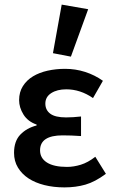

<svg xmlns="http://www.w3.org/2000/svg" viewBox="-20 -802 500 834"><path d="M260 12Q213 12 173 2Q133 -8 104 -27Q75 -46 58 -74Q41 -102 41 -138Q41 -189 68.5 -217.5Q96 -246 139 -257V-261Q101 -274 82 -304.5Q63 -335 63 -367Q63 -402 79.5 -428Q96 -454 123.5 -470.5Q151 -487 187 -495Q223 -503 263 -503Q308 -503 350 -489.5Q392 -476 427 -451L384 -376Q329 -414 268 -414Q228 -414 202.5 -397.5Q177 -381 177 -352Q177 -324 198.5 -308Q220 -292 267 -292Q282 -292 298 -293Q314 -294 332 -296V-211Q290 -214 252 -214Q154 -214 154 -149Q154 -115 184 -96Q214 -77 271 -77Q300 -77 331 -86.5Q362 -96 394 -121L440 -47Q393 -12 351 0Q309 12 260 12ZM210 -571 248 -782 363 -762 288 -556Z"/></svg>

Font: Processing Sans Pro Semibold
Style: Regular
Weight: 600
Designer: Paul D. Hunt
Foundry: Adobe Systems Incorporated
Version: Version 2.020;PS 2.000;hotconv 1.0.86;makeotf.lib2.5.63406